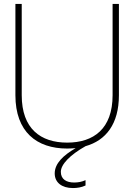

<svg xmlns="http://www.w3.org/2000/svg" viewBox="-20 -740 680 972"><path d="M320 12C335 12 349 11 363 10C301 46 257 87 257 138C257 184 293 212 349 212C370 212 392 209 413 199V172C393 181 375 184 355 184C317 184 288 168 288 130C288 92 335 44 413 0C516 -29 582 -112 582 -258V-720H550V-258C550 -88 454 -18 320 -18C186 -18 90 -88 90 -258V-720H58V-258C58 -72 166 12 320 12Z"/></svg>

Font: Aspekta 100
Style: Regular
Weight: 100
Designer: Ivo Dolenc
Version: Version 2.000